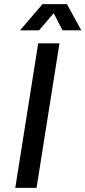

<svg xmlns="http://www.w3.org/2000/svg" viewBox="-20 -910 414 930"><path d="M77 -763H169L240 -846L283 -763H374L304 -890H186ZM54 0H157L268 -700H165Z"/></svg>

Font: Arthouse Owned Medium
Style: Italic
Weight: 500
Italic angle: -10°
Designer: Jeremy Tribby
Foundry: Tribby Type
Version: Version 1.000;PS 001.000;hotconv 1.0.88;makeotf.lib2.5.64775